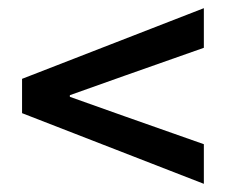

<svg xmlns="http://www.w3.org/2000/svg" viewBox="-20 -567 553 470"><path d="M479 -117 34 -290V-374L479 -547V-450L286 -382L151 -334V-330L286 -282L479 -214Z"/></svg>

Font: Giro Semibold
Style: Regular
Weight: 600
Designer: Paul D. Hunt
Foundry: Adobe Systems Incorporated
Version: Version 1.000;PS 1.0;hotconv 1.0.88;makeotf.lib2.5.647800